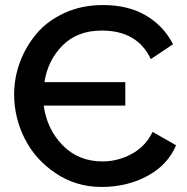

<svg xmlns="http://www.w3.org/2000/svg" viewBox="-20 -734 739 760"><path d="M584 -212 677 -159Q644 -81 563.5 -37.5Q483 6 382 6Q281 6 200 -48.5Q119 -103 77.5 -186Q36 -269 36 -360Q36 -426 59 -488Q82 -550 125 -601Q168 -652 236 -683Q304 -714 387 -714Q488 -714 558 -672.5Q628 -631 665 -559L577 -500Q524 -613 383 -613Q286 -613 227.5 -554Q169 -495 156 -409H476V-316H153Q166 -222 228.5 -158.5Q291 -95 386 -95Q446 -95 501 -124.5Q556 -154 584 -212Z"/></svg>

Font: Raleway
Style: Regular
Weight: 600
Designer: Matt McInerney, Pablo Impallari, Rodrigo Fuenzalida
Foundry: Matt McInerney, Pablo Impallari, Rodrigo Fuenzalida
Version: Version 1.000;PS 001.001;hotconv 1.0.56; ttfautohint (v1.5)